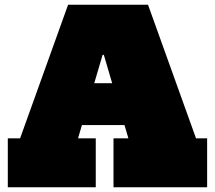

<svg xmlns="http://www.w3.org/2000/svg" viewBox="-20 -792 909 812"><path d="M650 -440V-263H194V-440ZM809 -207H856V0H460V-207H523L372 -720L474 -560H376L461 -720L310 -207H385V0H13V-207H65L268 -772H606Z"/></svg>

Font: Hepta Slab Black
Style: Regular
Weight: 900
Designer: Michael LaGattuta
Foundry: Michael LaGattuta
Version: Version 1.102